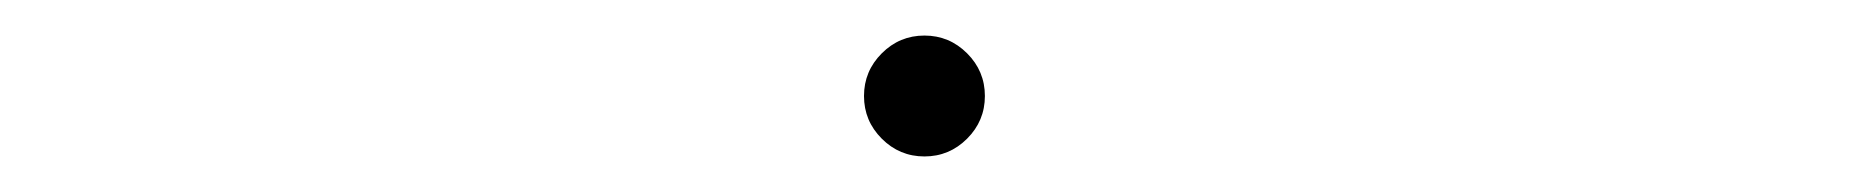

<svg xmlns="http://www.w3.org/2000/svg" viewBox="-20 -414 1040 108"><path d="M500 -326Q486 -326 476 -336Q466 -346 466 -360Q466 -374 476 -384Q486 -394 500 -394Q514 -394 524 -384Q534 -374 534 -360Q534 -346 524 -336Q514 -326 500 -326Z"/></svg>

Font: M PLUS 2 Thin Thin
Style: Regular
Weight: 250
Version: Version 1.001